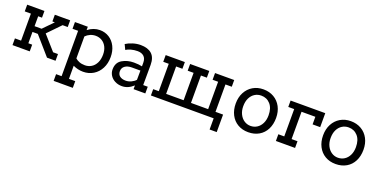

<svg xmlns="http://www.w3.org/2000/svg" viewBox="-22 -1275 4435 2259"><g transform="rotate(20 2196.0 -145.5)"><path d="M523 -84H584V0H477L280 -226H213V-84H261V0H45V-84H122V-422H45V-506H261V-422H213V-298H301L422 -422H391V-506H583V-422H519L365 -263Z M1179 -262Q1179 -182 1147 -120Q1115 -58 1058.5 -23.5Q1002 11 931 11Q866 11 805 -18V146H884V230H644V146H713V-422H643V-506H804V-464Q874 -518 953 -518Q1018 -518 1069.5 -485.5Q1121 -453 1150 -395Q1179 -337 1179 -262ZM1085 -259Q1085 -314 1064.5 -354.5Q1044 -395 1008.5 -416.5Q973 -438 929 -438Q894 -438 861.5 -424Q829 -410 805 -385V-110Q824 -92 854.5 -80Q885 -68 926 -68Q969 -68 1005.5 -90Q1042 -112 1063.5 -155.5Q1085 -199 1085 -259Z M1708 -84V0H1561V-47Q1495 14 1418 14Q1370 14 1331 -6Q1292 -26 1270.5 -60Q1249 -94 1249 -134Q1249 -220 1313 -258Q1377 -296 1459 -296Q1519 -296 1562 -286V-332Q1562 -384 1533 -410.5Q1504 -437 1454 -437Q1411 -437 1373 -426.5Q1335 -416 1311 -400L1281 -463Q1318 -487 1367 -502Q1416 -517 1463 -517Q1554 -517 1603 -473Q1652 -429 1652 -337L1651 -84ZM1561 -117 1562 -233H1456Q1402 -233 1369.5 -209.5Q1337 -186 1337 -144Q1337 -104 1364.5 -83Q1392 -62 1438 -62Q1473 -62 1507 -78Q1541 -94 1561 -117Z M2558 -79H2653V140H2564V0H1778V-79H1848V-422H1779V-506H2019V-422H1940V-79H2159V-422H2085V-506H2325V-422H2251V-79H2466V-422H2397V-506H2637V-422H2558Z M2748 -253Q2748 -332 2780 -392.5Q2812 -453 2869 -487Q2926 -521 3000 -521Q3074 -521 3131.5 -487.5Q3189 -454 3221 -393.5Q3253 -333 3253 -254Q3253 -174 3222 -113Q3191 -52 3133.5 -18.5Q3076 15 3000 15Q2925 15 2868 -18.5Q2811 -52 2779.5 -113Q2748 -174 2748 -253ZM3159 -253Q3159 -343 3114.5 -393Q3070 -443 3000 -443Q2956 -443 2920 -420.5Q2884 -398 2863 -355.5Q2842 -313 2842 -253Q2842 -197 2863.5 -154Q2885 -111 2921 -87.5Q2957 -64 3000 -64Q3045 -64 3081 -87Q3117 -110 3138 -153Q3159 -196 3159 -253Z M3777 -506V-331H3682V-426H3509V-84H3583V0H3343V-84H3417V-426H3343V-506Z M3842 -253Q3842 -332 3874 -392.5Q3906 -453 3963 -487Q4020 -521 4094 -521Q4168 -521 4225.5 -487.5Q4283 -454 4315 -393.5Q4347 -333 4347 -254Q4347 -174 4316 -113Q4285 -52 4227.5 -18.5Q4170 15 4094 15Q4019 15 3962 -18.5Q3905 -52 3873.5 -113Q3842 -174 3842 -253ZM4253 -253Q4253 -343 4208.5 -393Q4164 -443 4094 -443Q4050 -443 4014 -420.5Q3978 -398 3957 -355.5Q3936 -313 3936 -253Q3936 -197 3957.5 -154Q3979 -111 4015 -87.5Q4051 -64 4094 -64Q4139 -64 4175 -87Q4211 -110 4232 -153Q4253 -196 4253 -253Z"/></g></svg>

Font: Arvo
Style: Regular
Weight: 400
Designer: Anton Koovit (Cyrillic Expansion: Cyreal)
Foundry: Anton Koovit, Yassin Baggar
Version: Version 3.000